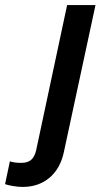

<svg xmlns="http://www.w3.org/2000/svg" viewBox="-142 -521 411 758"><path d="M-122 206 -103 116Q-94 119 -83 120.5Q-72 122 -58 122Q-33 122 -19 110Q-5 98 1 71L123 -501H235L110 80Q96 145 53 181Q10 217 -53 217Q-70 217 -90.5 213.5Q-111 210 -122 206Z"/></svg>

Font: Red Hat Text Medium
Style: Italic
Weight: 500
Italic angle: -12°
Designer: Pentagram / MCKL
Foundry: Pentagram / MCKL
Version: Version 1.003; Red Hat Text Medium Italic